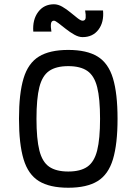

<svg xmlns="http://www.w3.org/2000/svg" viewBox="-20 -866 640 900"><path d="M300 14Q213 14 162.5 -17Q112 -48 90.5 -119.5Q69 -191 69 -309Q69 -428 90.5 -499Q112 -570 162.5 -601Q213 -632 300 -632Q387 -632 437.5 -601Q488 -570 509.5 -499Q531 -428 531 -309Q531 -191 509.5 -119.5Q488 -48 437.5 -17Q387 14 300 14ZM300 -62Q357 -62 389.5 -84.5Q422 -107 435.5 -161Q449 -215 449 -309Q449 -404 435.5 -457.5Q422 -511 389.5 -533.5Q357 -556 300 -556Q243 -556 210.5 -533.5Q178 -511 164.5 -457.5Q151 -404 151 -309Q151 -215 164.5 -161Q178 -107 210.5 -84.5Q243 -62 300 -62ZM367 -692Q349 -692 328.5 -703.5Q308 -715 288.5 -730.5Q269 -746 254 -757.5Q239 -769 233 -769Q221 -769 219 -755Q217 -741 221 -718H136Q132 -774 159 -810Q186 -846 233 -846Q252 -846 272 -834.5Q292 -823 310.5 -807.5Q329 -792 344 -780.5Q359 -769 367 -769Q380 -769 381.5 -782Q383 -795 379 -817H463Q468 -762 441.5 -727Q415 -692 367 -692Z"/></svg>

Font: Victor Mono Thin Medium
Style: Regular
Weight: 500
Monospace: yes
Version: Version 1.561;gftools[0.9.30]